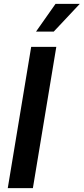

<svg xmlns="http://www.w3.org/2000/svg" viewBox="-20 -969 431 989"><path d="M270 -727.5 149.4 0H20L140.6 -727.5ZM165.5 -806.2 266.1 -949.2H391.1L256.8 -806.2Z"/></svg>

Font: Inter 28pt SemiBold
Style: Italic
Weight: 600
Italic angle: -9.3988°
Designer: Rasmus Andersson
Foundry: rsms
Version: Version 4.001;git-66647c0bb